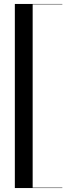

<svg xmlns="http://www.w3.org/2000/svg" viewBox="-20 -800 364 970"><path d="M295 150V148H145V-778H295V-780H55V150Z"/></svg>

Font: Bodoni* 96pt
Style: Regular
Weight: 400
Version: Version 2.3